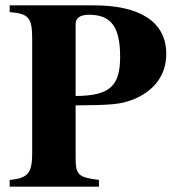

<svg xmlns="http://www.w3.org/2000/svg" viewBox="-20 -696 651 716"><path d="M262 -606C262 -629 279 -641 312 -641C395 -641 428 -595 428 -484C428 -373 387 -339 262 -338ZM16 -676V-651C86 -645 100 -631 100 -553V-126C100 -75 94 -47 61 -34C50 -29 35 -27 16 -25V0H349V-25C270 -35 262 -44 262 -111V-303C394 -304 428 -307 471 -323C554 -354 600 -415 600 -495C600 -617 498 -676 331 -676Z"/></svg>

Font: XITS
Style: Bold
Weight: 700
Designer: MicroPress Inc., with final additions and corrections provided by Coen Hoffman, Elsevier (retired)
Version: Version 1.302